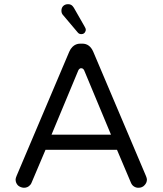

<svg xmlns="http://www.w3.org/2000/svg" viewBox="-20 -888 769 908"><path d="M364.3 -726.6Q378.9 -726.6 383.8 -739.3Q385.7 -743.2 385.7 -747.1Q385.7 -753.9 378.9 -764.6L329.1 -851.6L323.2 -859.4Q315.4 -868.2 301.8 -868.2Q288.1 -868.2 279.3 -859.9Q270.5 -851.6 270.5 -836.9Q270.5 -824.2 279.3 -815.4Q347.7 -734.4 348.6 -733.4Q354.5 -726.6 364.3 -726.6ZM195.3 -179.7H533.2L598.6 -25.4Q603.5 -12.7 613.3 -6.3Q623 0 633.8 0Q644.5 0 650.4 -2.9Q658.2 -5.9 663.1 -11.7Q674.8 -23.4 674.8 -39.1Q674.8 -44.9 669.9 -56.6L420.9 -643.6Q404.3 -681.6 369.1 -681.6H359.4Q337.9 -681.6 322.3 -666Q313.5 -657.2 307.6 -643.6L58.6 -56.6Q53.7 -44.9 53.7 -39.1Q53.7 -22.5 65.4 -10.7Q77.1 -1 92.8 0Q110.4 0 121.1 -11.7Q127 -16.6 129.9 -25.4ZM350.6 -555.7Q352.5 -559.6 356 -562.5Q359.4 -565.4 363.3 -565.4Q369.1 -565.4 372.6 -562.5Q376 -559.6 377.9 -555.7L504.9 -251H223.6Z"/></svg>

Font: FakePearl
Style: Light
Weight: 350
Version: Version 1.2